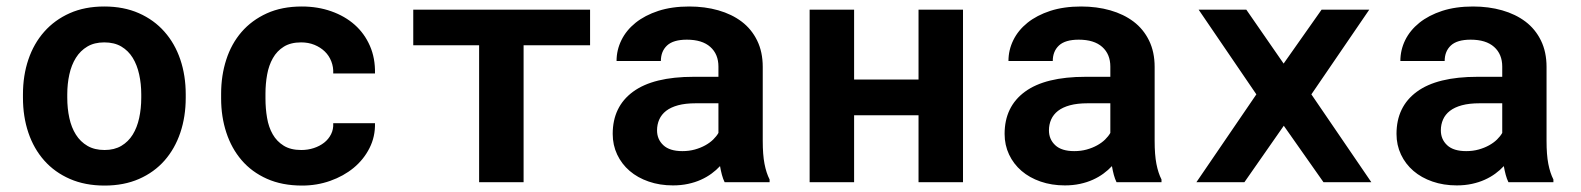

<svg xmlns="http://www.w3.org/2000/svg" viewBox="-20 -558 4841 588"><path d="M50.3 -269Q50.3 -326.7 66.9 -375.7Q83.5 -424.8 115.5 -460.9Q147.5 -497.1 193.6 -517.6Q239.7 -538.1 299.3 -538.1Q358.9 -538.1 405.3 -517.6Q451.7 -497.1 483.6 -460.9Q515.6 -424.8 532.2 -375.7Q548.8 -326.7 548.8 -269V-258.8Q548.8 -200.7 532.2 -151.6Q515.6 -102.5 483.9 -66.4Q452.1 -30.3 405.8 -10Q359.4 10.3 300.3 10.3Q240.7 10.3 194.1 -10Q147.5 -30.3 115.5 -66.4Q83.5 -102.5 66.9 -151.6Q50.3 -200.7 50.3 -258.8ZM186 -258.8Q186 -225.6 192.4 -196.5Q198.7 -167.5 212.4 -145.8Q226.1 -124 247.8 -111.3Q269.5 -98.6 300.3 -98.6Q330.1 -98.6 351.6 -111.3Q373 -124 386.5 -145.8Q399.9 -167.5 406.2 -196.5Q412.6 -225.6 412.6 -258.8V-269Q412.6 -301.3 406.2 -330.1Q399.9 -358.9 386.5 -380.9Q373 -402.8 351.6 -415.5Q330.1 -428.2 299.3 -428.2Q269 -428.2 247.6 -415.5Q226.1 -402.8 212.4 -380.9Q198.7 -358.9 192.4 -330.1Q186 -301.3 186 -269Z M902.8 -98.6Q922.9 -98.6 940.9 -104.5Q959 -110.4 972.7 -121.1Q986.3 -131.8 993.9 -147Q1001.5 -162.1 1000.5 -180.7H1128.4Q1129.4 -139.6 1111.6 -104.5Q1093.8 -69.3 1063 -43.9Q1032.2 -18.6 991.5 -4.2Q950.7 10.3 905.3 10.3Q843.8 10.3 797.4 -10.5Q751 -31.2 720 -67.4Q689 -103.5 673.1 -152.1Q657.2 -200.7 657.2 -256.3V-271Q657.2 -326.7 672.9 -375.2Q688.5 -423.8 719.7 -460Q751 -496.1 797.1 -517.1Q843.3 -538.1 904.3 -538.1Q953.1 -538.1 994.6 -523.4Q1036.1 -508.8 1066.2 -482.2Q1096.2 -455.6 1112.8 -417.7Q1129.4 -379.9 1128.4 -333H1000.5Q1001.5 -352.5 994.6 -370.1Q987.8 -387.7 974.6 -400.4Q961.4 -413.1 942.9 -420.7Q924.3 -428.2 902.3 -428.2Q870.1 -428.2 849.1 -415Q828.1 -401.9 815.7 -379.9Q803.2 -357.9 798.1 -329.6Q793 -301.3 793 -271V-256.3Q793 -225.6 797.9 -197Q802.7 -168.5 815.2 -146.7Q827.6 -125 848.9 -111.8Q870.1 -98.6 902.8 -98.6Z M1787.1 -419.4H1583.5V0H1447.3V-419.4H1245.6V-528.3H1787.1Z M2199.2 0Q2194.3 -9.8 2190.9 -22.5Q2187.5 -35.2 2185.1 -49.3Q2173.8 -37.1 2159.2 -26.4Q2144.5 -15.6 2126.7 -7.6Q2108.9 0.5 2087.4 5.1Q2065.9 9.8 2041 9.8Q2000.5 9.8 1966.6 -2Q1932.6 -13.7 1908.2 -34.7Q1883.8 -55.7 1870.1 -84.7Q1856.4 -113.8 1856.4 -147.9Q1856.4 -231.4 1918.7 -277.1Q1981 -322.8 2104.5 -322.8H2180.2V-354Q2180.2 -392.1 2155.3 -414.3Q2130.4 -436.5 2083.5 -436.5Q2042 -436.5 2022.9 -418.7Q2003.9 -400.9 2003.9 -371.1H1868.2Q1868.2 -404.8 1883.1 -435.1Q1897.9 -465.3 1926.5 -488.3Q1955.1 -511.2 1996.3 -524.7Q2037.6 -538.1 2090.8 -538.1Q2138.7 -538.1 2179.9 -526.4Q2221.2 -514.6 2251.5 -491.7Q2281.7 -468.8 2298.8 -433.8Q2315.9 -398.9 2315.9 -353V-126.5Q2315.9 -84 2321.3 -56.2Q2326.7 -28.3 2336.9 -8.3V0ZM2069.8 -95.2Q2090.3 -95.2 2107.9 -100.1Q2125.5 -105 2139.6 -112.8Q2153.8 -120.6 2164.1 -130.6Q2174.3 -140.6 2180.2 -150.9V-241.7H2110.8Q2079.1 -241.7 2056.6 -235.6Q2034.2 -229.5 2020 -218.5Q2005.9 -207.5 1999 -192.1Q1992.2 -176.8 1992.2 -158.7Q1992.2 -131.3 2011.5 -113.3Q2030.8 -95.2 2069.8 -95.2Z M2929.2 0H2793V-205.1H2595.7V0H2459.5V-528.3H2595.7V-314.5H2793V-528.3H2929.2Z M3399.4 0Q3394.5 -9.8 3391.1 -22.5Q3387.7 -35.2 3385.3 -49.3Q3374 -37.1 3359.4 -26.4Q3344.7 -15.6 3326.9 -7.6Q3309.1 0.5 3287.6 5.1Q3266.1 9.8 3241.2 9.8Q3200.7 9.8 3166.7 -2Q3132.8 -13.7 3108.4 -34.7Q3084 -55.7 3070.3 -84.7Q3056.6 -113.8 3056.6 -147.9Q3056.6 -231.4 3118.9 -277.1Q3181.2 -322.8 3304.7 -322.8H3380.4V-354Q3380.4 -392.1 3355.5 -414.3Q3330.6 -436.5 3283.7 -436.5Q3242.2 -436.5 3223.1 -418.7Q3204.1 -400.9 3204.1 -371.1H3068.4Q3068.4 -404.8 3083.3 -435.1Q3098.1 -465.3 3126.7 -488.3Q3155.3 -511.2 3196.5 -524.7Q3237.8 -538.1 3291 -538.1Q3338.9 -538.1 3380.1 -526.4Q3421.4 -514.6 3451.7 -491.7Q3481.9 -468.8 3499 -433.8Q3516.1 -398.9 3516.1 -353V-126.5Q3516.1 -84 3521.5 -56.2Q3526.9 -28.3 3537.1 -8.3V0ZM3270 -95.2Q3290.5 -95.2 3308.1 -100.1Q3325.7 -105 3339.8 -112.8Q3354 -120.6 3364.3 -130.6Q3374.5 -140.6 3380.4 -150.9V-241.7H3311Q3279.3 -241.7 3256.8 -235.6Q3234.4 -229.5 3220.2 -218.5Q3206.1 -207.5 3199.2 -192.1Q3192.4 -176.8 3192.4 -158.7Q3192.4 -131.3 3211.7 -113.3Q3231 -95.2 3270 -95.2Z M3911.1 -363.3 4027.3 -528.3H4173.3L3996.1 -269L4179.7 0H4033.2L3911.6 -172.9L3791 0H3644L3827.6 -269L3650.9 -528.3H3796.9Z M4599.6 0Q4594.7 -9.8 4591.3 -22.5Q4587.9 -35.2 4585.4 -49.3Q4574.2 -37.1 4559.6 -26.4Q4544.9 -15.6 4527.1 -7.6Q4509.3 0.5 4487.8 5.1Q4466.3 9.8 4441.4 9.8Q4400.9 9.8 4366.9 -2Q4333 -13.7 4308.6 -34.7Q4284.2 -55.7 4270.5 -84.7Q4256.8 -113.8 4256.8 -147.9Q4256.8 -231.4 4319.1 -277.1Q4381.3 -322.8 4504.9 -322.8H4580.6V-354Q4580.6 -392.1 4555.7 -414.3Q4530.8 -436.5 4483.9 -436.5Q4442.4 -436.5 4423.3 -418.7Q4404.3 -400.9 4404.3 -371.1H4268.6Q4268.6 -404.8 4283.4 -435.1Q4298.3 -465.3 4326.9 -488.3Q4355.5 -511.2 4396.7 -524.7Q4438 -538.1 4491.2 -538.1Q4539.1 -538.1 4580.3 -526.4Q4621.6 -514.6 4651.9 -491.7Q4682.1 -468.8 4699.2 -433.8Q4716.3 -398.9 4716.3 -353V-126.5Q4716.3 -84 4721.7 -56.2Q4727.1 -28.3 4737.3 -8.3V0ZM4470.2 -95.2Q4490.7 -95.2 4508.3 -100.1Q4525.9 -105 4540 -112.8Q4554.2 -120.6 4564.5 -130.6Q4574.7 -140.6 4580.6 -150.9V-241.7H4511.2Q4479.5 -241.7 4457 -235.6Q4434.6 -229.5 4420.4 -218.5Q4406.2 -207.5 4399.4 -192.1Q4392.6 -176.8 4392.6 -158.7Q4392.6 -131.3 4411.9 -113.3Q4431.2 -95.2 4470.2 -95.2Z"/></svg>

Font: Roboto Mono
Style: Bold
Weight: 700
Designer: Google
Version: Version 2.000985; 2015; ttfautohint (v1.3)